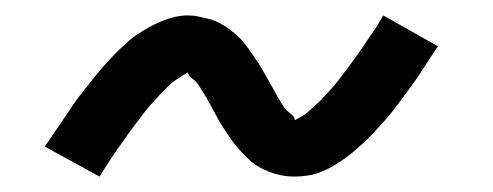

<svg xmlns="http://www.w3.org/2000/svg" viewBox="-20 -421 640 249"><path d="M362 -192Q355 -192 348.5 -193Q342 -194 335.5 -196Q329 -198 323.5 -200.5Q318 -203 312.5 -206.5Q307 -210 302.5 -214.5Q298 -219 294 -223Q290 -227 285.5 -232.5Q281 -238 277.5 -243.5Q274 -249 270.5 -254Q267 -259 264 -264.5Q261 -270 258 -275.5Q255 -281 251.5 -287.5Q248 -294 244.5 -299.5Q241 -305 238 -310Q235 -315 229.5 -319Q224 -323 224 -327Q224 -327 224 -327Q224 -327 224 -327Q223 -327 217.5 -323.5Q212 -320 207.5 -317Q203 -314 197.5 -308.5Q192 -303 189.5 -300.5Q187 -298 184.5 -295Q182 -292 179 -289Q176 -286 173 -282.5Q170 -279 167 -275Q164 -271 161 -267Q158 -263 154.5 -258.5Q151 -254 147.5 -249Q144 -244 140.5 -239Q137 -234 133 -228.5Q129 -223 125 -217Q121 -211 117 -204.5Q113 -198 109 -192L38 -231Q45 -241 51.5 -250.5Q58 -260 64 -269Q70 -278 75.5 -286Q81 -294 87 -301.5Q93 -309 98.5 -316Q104 -323 109 -329Q114 -335 119.5 -341Q125 -347 130 -352Q135 -357 142.5 -364Q150 -371 157.5 -376Q165 -381 173 -385.5Q181 -390 189.5 -393.5Q198 -397 206.5 -399Q215 -401 224 -401Q231 -401 237.5 -399.5Q244 -398 250.5 -396.5Q257 -395 263 -392Q269 -389 274 -385.5Q279 -382 284 -378Q289 -374 293 -369.5Q297 -365 301 -359.5Q305 -354 308.5 -349Q312 -344 315.5 -338.5Q319 -333 322 -327.5Q325 -322 328 -317Q331 -312 334.5 -305.5Q338 -299 341.5 -293Q345 -287 348 -282.5Q351 -278 357 -273.5Q363 -269 362 -265Q362 -265 362 -265Q362 -265 362 -265Q364 -266 369.5 -269Q375 -272 379 -275.5Q383 -279 388.5 -284Q394 -289 396.5 -291.5Q399 -294 401.5 -297Q404 -300 407 -303Q410 -306 413 -309.5Q416 -313 419 -317Q422 -321 425 -325Q428 -329 431.5 -333.5Q435 -338 438.5 -343Q442 -348 446 -353.5Q450 -359 453.5 -364.5Q457 -370 461 -375.5Q465 -381 469 -387.5Q473 -394 477 -401L548 -361Q541 -351 535 -341.5Q529 -332 523 -323Q517 -314 511 -306Q505 -298 499.5 -290.5Q494 -283 488.5 -276Q483 -269 477.5 -263Q472 -257 467 -251.5Q462 -246 457 -241Q452 -236 444 -229Q436 -222 428.5 -216.5Q421 -211 413.5 -206.5Q406 -202 397.5 -198.5Q389 -195 380 -193.5Q371 -192 362 -192Z"/></svg>

Font: Iosevka Curly Slab Extended
Style: Italic
Weight: 400
Width: 7
Italic angle: -9°
Monospace: yes
Designer: Belleve Invis
Foundry: Belleve Invis
Version: Version 11.1.0; ttfautohint (v1.8.3)